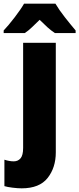

<svg xmlns="http://www.w3.org/2000/svg" viewBox="-68 -786 432 1046"><path d="M63 -766Q46 -736 11.5 -691Q-23 -646 -48 -620V-606H67Q87 -619 105.5 -637Q124 -655 148 -678Q171 -655 191 -637Q211 -619 231 -606H344V-620Q316 -653 285 -692.5Q254 -732 234 -766ZM236 44V-553H58V20Q58 60 44 76.5Q30 93 7 93Q-17 93 -44 84V228Q-28 233 0.5 236.5Q29 240 50 240Q147 240 191.5 183.5Q236 127 236 44Z"/></svg>

Font: Noto Sans UI SemiCondensed Black
Style: Regular
Weight: 900
Width: 4
Designer: Monotype Design Team
Foundry: Monotype Imaging Inc.
Version: 1.001